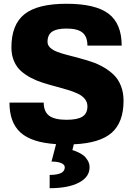

<svg xmlns="http://www.w3.org/2000/svg" viewBox="-20 -740 700 1010"><path d="M274.9 18.1H273.9Q146.5 9.8 88.1 -42.7Q29.8 -95.2 29.8 -200.2H210Q210 -152.8 238.5 -131.3Q267.1 -109.9 330.1 -109.9Q387.7 -109.9 413.8 -126.7Q439.9 -143.6 439.9 -180.2Q439.9 -202.6 426.3 -219.5Q412.6 -236.3 389.4 -247.3Q366.2 -258.3 336.2 -267.3Q306.2 -276.4 272.9 -285.2Q239.7 -293.9 206.8 -304.2Q173.8 -314.5 143.8 -330.1Q113.8 -345.7 90.6 -366.2Q67.4 -386.7 53.7 -418.5Q40 -450.2 40 -490.2Q40 -610.8 108.9 -665.5Q177.7 -720.2 330.1 -720.2Q482.4 -720.2 551.3 -667.7Q620.1 -615.2 620.1 -500H439.9Q439.9 -547.4 413.8 -568.6Q387.7 -589.8 330.1 -589.8Q277.8 -589.8 253.9 -573.2Q230 -556.6 230 -520Q230 -502.4 243.7 -489.5Q257.3 -476.6 280.5 -467.5Q303.7 -458.5 333.7 -450.9Q363.8 -443.4 397 -434.3Q430.2 -425.3 463.1 -414.3Q496.1 -403.3 526.1 -385.7Q556.2 -368.2 579.3 -345.5Q602.5 -322.8 616.2 -288.1Q629.9 -253.4 629.9 -210Q629.9 -96.7 567.6 -41.7Q505.4 13.2 368.2 19L360.8 49.8Q364.7 50.8 370.6 52.5Q376.5 54.2 392.1 61.5Q407.7 68.8 419.7 78.1Q431.6 87.4 441.4 104Q451.2 120.6 451.2 140.1Q451.2 191.4 395 220.7Q338.9 250 241.2 250V180.2Q320.8 180.2 320.8 140.1Q320.8 125.5 301.5 117.7Q282.2 109.9 251 109.9Z"/></svg>

Font: Fivo Sans Heavy
Style: Regular
Weight: 900
Designer: Alexander Slobzheninov
Foundry: Alexander Slobzheninov
Version: 1.0